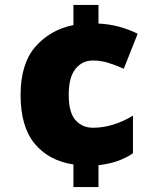

<svg xmlns="http://www.w3.org/2000/svg" viewBox="-20 -744 626 774"><path d="M377 -649Q421 -647 461 -636Q501 -625 535 -608L479 -467Q445 -482 415.5 -491Q386 -500 354 -500Q311 -500 284 -466Q257 -432 257 -362Q257 -290 284.5 -259.5Q312 -229 355 -229Q396 -229 437.5 -242Q479 -255 516 -278V-126Q488 -107 454 -95Q420 -83 377 -78V10H276V-81Q177 -96 120 -164.5Q63 -233 63 -361Q63 -487 122.5 -555.5Q182 -624 276 -643V-724H377Z"/></svg>

Font: Noto Sans Syriac Eastern Black
Style: Regular
Weight: 900
Designer: Patrick Giasson and the Monotype Design Team
Foundry: Monotype Imaging Inc.
Version: Version 3.001; ttfautohint (v1.8.4.7-5d5b)